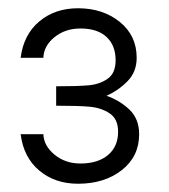

<svg xmlns="http://www.w3.org/2000/svg" viewBox="-20 -746 410 465"><path d="M317 -421Q317 -367 275 -334Q233 -301 169 -301Q113 -301 75 -333Q37 -365 30 -421H85Q86 -393 112 -371.5Q138 -350 175 -350Q217 -350 241.5 -370.5Q266 -391 266 -427Q266 -458 245.5 -471.5Q225 -485 197.5 -487.5Q170 -490 116 -490V-537Q169 -537 195.5 -539.5Q222 -542 241 -555.5Q260 -569 260 -600Q260 -636 238 -656.5Q216 -677 175 -677Q138 -677 112 -656Q86 -635 85 -606H30Q37 -662 75 -694Q113 -726 169 -726Q229 -726 270 -693Q311 -660 311 -606Q311 -572 289 -549.5Q267 -527 238 -514Q270 -503 293.5 -480.5Q317 -458 317 -421Z"/></svg>

Font: Violet Sans
Style: Regular
Weight: 400
Designer: Calvin Waterman
Foundry: Violet Office
Version: Version 1.013